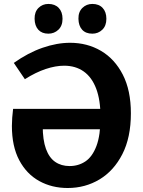

<svg xmlns="http://www.w3.org/2000/svg" viewBox="-20 -930 717 962"><path d="M319 12Q239.8 12 176.5 -23Q113.2 -58 76.4 -127.3Q39.6 -196.6 39.6 -299.2Q39.6 -318 41.2 -340.4Q42.8 -362.8 45.6 -384.4H549.2V-282.4H178L194 -299.6Q194 -228.8 210.2 -184.2Q226.4 -139.6 256.7 -118.8Q287 -98 328.6 -98Q373 -98 407.8 -121.2Q442.6 -144.4 463.1 -198.2Q483.6 -252 483.6 -343Q483.6 -429 461.8 -486.2Q440 -543.4 399.2 -572.1Q358.4 -600.8 301.4 -600.8Q258.8 -600.8 209 -584.3Q159.2 -567.8 104.6 -533.2L49.2 -614.8Q121 -665.6 193 -690.6Q265 -715.6 331.2 -715.6Q417.2 -715.6 486 -675.2Q554.8 -634.8 595.3 -556Q635.8 -477.2 635.8 -362.2Q635.8 -241 593 -157.5Q550.2 -74 478.5 -31Q406.8 12 319 12ZM442.7 -761.3Q409.7 -761.3 391.7 -781Q373.7 -800.7 373 -835.7Q372.3 -870.3 392.8 -890.3Q413.3 -910.3 442.7 -910.3Q475.7 -910.3 494.3 -890.3Q513 -870.3 513 -835.7Q513 -800.7 492.5 -781Q472 -761.3 442.7 -761.3ZM222.3 -761.3Q190 -761.3 172 -781Q154 -800.7 153.3 -835.7Q152.7 -870.3 172.8 -890.3Q193 -910.3 222.3 -910.3Q255.3 -910.3 274.3 -890.3Q293.3 -870.3 293.3 -835.7Q293.3 -800.7 272.5 -781Q251.7 -761.3 222.3 -761.3Z"/></svg>

Font: Bitter Thin
Style: Regular
Weight: 100
Designer: Sol Matas, and Bitter project Authors
Foundry: Sol Matas
Version: Version 2.002